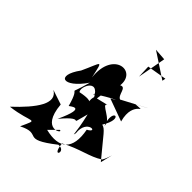

<svg xmlns="http://www.w3.org/2000/svg" viewBox="-256 -876 1039 1039"><g transform="rotate(45 263.5 -356.5)"><path d="M255 -89C287 -87 176 -11 161 -189L77 -217C147 -176 81 -85 -25 14C124 -4 137 -57 89 50C207 -10 141 103 306 -26C371 -32 326 61 315 -45C402 -93 474 -99 530 -137C549 -165 566 -250 535 -122C431 -246 426 -263 397 -271C466 -381 368 -382 410 -274C418 -323 306 -349 341 -366L261 -347C243 -280 295 -331 186 -308C162 -329 218 -455 272 -321C294 -484 304 -512 246 -350C262 -374 411 -449 328 -402L457 -355C420 -490 540 -481 447 -476C539 -524 537 -525 369 -435C341 -446 350 -509 315 -490C330 -611 156 -601 177 -412C151 -530 160 -506 109 -397C25 -282 103 -258 189 -384C145 -222 158 -361 197 -214C195 -209 283 -293 204 -122C316 -258 262 -111 302 -254C332 -128 321 -106 329 -137C317 -238 422 -226 357 -192C382 -60 323 -11 206 -40ZM384 -758 354 -595 351 -669 463 -688 459 -669 316 -763Z"/></g></svg>

Font: Asimov Silicon
Style: Regular
Weight: 400
Designer: Google
Version: Version 2.000980; 2014